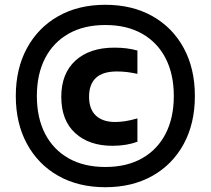

<svg xmlns="http://www.w3.org/2000/svg" viewBox="-20 -771 880 802"><path d="M420 11Q307.5 11 223.5 -36.5Q139.5 -84 92.8 -169.8Q46 -255.5 46 -370Q46 -484.5 92.8 -570.2Q139.5 -656 223.5 -703.5Q307.5 -751 420 -751Q532.5 -751 616.8 -703.5Q701 -656 747.5 -570.2Q794 -484.5 794 -370Q794 -255.5 747.5 -169.8Q701 -84 616.8 -36.5Q532.5 11 420 11ZM449.5 -162Q352.5 -162 294.2 -215Q236 -268 236 -366.5Q236 -464 295.2 -518Q354.5 -572 458 -572Q485 -572 508.5 -569Q532 -566 554 -560V-462.5Q531 -467.5 510.8 -470Q490.5 -472.5 468 -472.5Q409.5 -472.5 380.8 -445.8Q352 -419 352 -367Q352 -315 380.5 -288.2Q409 -261.5 460.5 -261.5Q481.5 -261.5 503 -264.8Q524.5 -268 554 -276.5V-179Q533 -171 506.5 -166.5Q480 -162 449.5 -162ZM420 -73.5Q509.5 -73.5 573.5 -109.8Q637.5 -146 671.8 -212.5Q706 -279 706 -370Q706 -461 671.8 -527.5Q637.5 -594 573.5 -630.2Q509.5 -666.5 420 -666.5Q330.5 -666.5 266.5 -630.2Q202.5 -594 168.2 -527.5Q134 -461 134 -370Q134 -279 168.2 -212.5Q202.5 -146 266.5 -109.8Q330.5 -73.5 420 -73.5Z"/></svg>

Font: Encode Sans SC SemiExpanded
Style: Bold
Weight: 700
Width: 6
Designer: Multiple Designers
Foundry: Impallari Type
Version: Version 3.002